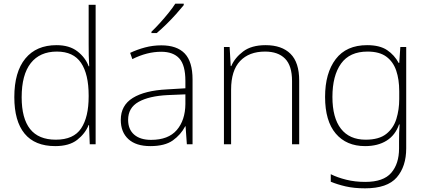

<svg xmlns="http://www.w3.org/2000/svg" viewBox="-20 -786 2323 1046"><path d="M281 10Q170 10 114 -58Q58 -126 58 -257Q58 -394 118 -467Q178 -540 288 -540Q358 -540 401.5 -506.5Q445 -473 463 -425H466Q464 -454 463.5 -484.5Q463 -515 463 -544V-760H501V0H469L465 -105H463Q444 -58 400.5 -24Q357 10 281 10ZM284 -25Q381 -25 422 -86.5Q463 -148 463 -260V-266Q463 -382 421.5 -443.5Q380 -505 290 -505Q197 -505 147.5 -442Q98 -379 98 -256Q98 -141 144 -83Q190 -25 284 -25Z M859 -539Q944 -539 986.5 -494.5Q1029 -450 1029 -353V0H998L991 -98H989Q965 -52 921.5 -21Q878 10 799 10Q721 10 679.5 -28Q638 -66 638 -133Q638 -212 703.5 -252.5Q769 -293 890 -299L990 -305V-345Q990 -431 957 -467.5Q924 -504 858 -504Q781 -504 701 -464L689 -498Q727 -516 770 -527.5Q813 -539 859 -539ZM894 -268Q792 -263 735 -231Q678 -199 678 -133Q678 -81 711 -52.5Q744 -24 803 -24Q897 -24 943 -77.5Q989 -131 990 -219V-272ZM981 -758Q964 -737 939.5 -709.5Q915 -682 887 -654.5Q859 -627 834 -606H805V-613Q826 -633 851 -660.5Q876 -688 898.5 -716Q921 -744 935 -766H981Z M1427 -540Q1515 -540 1562.5 -493Q1610 -446 1610 -347V0H1571V-345Q1571 -428 1533 -466.5Q1495 -505 1424 -505Q1337 -505 1288 -453.5Q1239 -402 1239 -297V0H1200V-530H1231L1237 -426H1240Q1259 -471 1304.5 -505.5Q1350 -540 1427 -540Z M1980 -540Q2049 -540 2089 -513Q2129 -486 2152 -443H2155L2161 -530H2193V22Q2193 121 2141.5 180.5Q2090 240 1969 240Q1909 240 1863.5 229.5Q1818 219 1782 204V163Q1818 181 1866 193Q1914 205 1970 205Q2069 205 2111.5 155.5Q2154 106 2154 23V-15Q2154 -40 2154.5 -61.5Q2155 -83 2157 -108H2154Q2134 -50 2086.5 -20Q2039 10 1969 10Q1867 10 1809 -58.5Q1751 -127 1751 -258Q1751 -388 1809 -464Q1867 -540 1980 -540ZM1982 -505Q1885 -505 1838 -439.5Q1791 -374 1791 -258Q1791 -144 1837.5 -84.5Q1884 -25 1972 -25Q2045 -25 2084.5 -56.5Q2124 -88 2139.5 -138.5Q2155 -189 2155 -246V-289Q2155 -353 2138.5 -401.5Q2122 -450 2084.5 -477.5Q2047 -505 1982 -505Z"/></svg>

Font: Noto Sans Lao UI ExtLt
Style: Regular
Weight: 200
Designer: Monotype Design Team
Foundry: Monotype Imaging Inc.
Version: Version 2.000; ttfautohint (v1.8.4.7-5d5b)